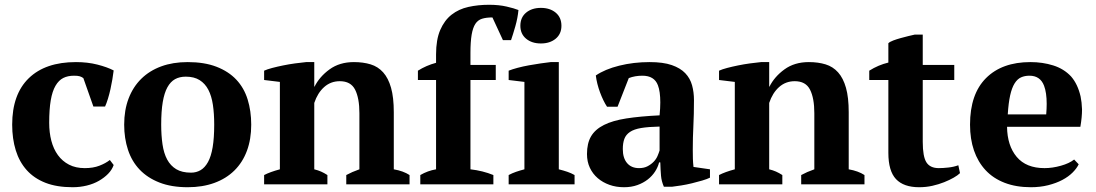

<svg xmlns="http://www.w3.org/2000/svg" viewBox="-20 -772 4588 804"><path d="M456 -81Q449 -61 433 -44.5Q417 -28 394.5 -15Q372 -2 343.5 5Q315 12 284 12Q218 12 170.5 -6.5Q123 -25 92 -59.5Q61 -94 46 -142.5Q31 -191 31 -250Q31 -377 100.5 -444.5Q170 -512 298 -512Q347 -512 388 -501.5Q429 -491 456 -477Q454 -460 450.5 -439.5Q447 -419 442.5 -398.5Q438 -378 432 -358.5Q426 -339 420 -326H371L329 -445Q322 -450 314 -452.5Q306 -455 290 -455Q264 -455 245 -445.5Q226 -436 212.5 -413Q199 -390 192.5 -352Q186 -314 186 -258Q186 -217 195 -182.5Q204 -148 222.5 -122.5Q241 -97 269 -82.5Q297 -68 335 -68Q370 -68 396 -78Q422 -88 440 -102Z M655 -250Q655 -205 660.5 -167.5Q666 -130 680 -104Q694 -78 718 -63.5Q742 -49 780 -49Q802 -49 820 -59.5Q838 -70 851 -93.5Q864 -117 870.5 -155.5Q877 -194 877 -250Q877 -296 871.5 -333Q866 -370 852.5 -396Q839 -422 816 -436.5Q793 -451 758 -451Q732 -451 713 -440.5Q694 -430 681 -406.5Q668 -383 661.5 -344.5Q655 -306 655 -250ZM500 -250Q500 -311 518.5 -359.5Q537 -408 571.5 -442Q606 -476 655 -494Q704 -512 766 -512Q836 -512 886.5 -492.5Q937 -473 969.5 -438.5Q1002 -404 1017 -355.5Q1032 -307 1032 -250Q1032 -189 1014 -140.5Q996 -92 961.5 -58Q927 -24 877.5 -6Q828 12 766 12Q698 12 648 -7.5Q598 -27 565 -61.5Q532 -96 516 -144.5Q500 -193 500 -250Z M1695 0H1430V-39Q1443 -46 1455.5 -51.5Q1468 -57 1485 -63V-298Q1485 -361 1467 -396.5Q1449 -432 1403 -432Q1365 -432 1337.5 -407.5Q1310 -383 1296 -341V-63Q1312 -59 1324.5 -53.5Q1337 -48 1351 -39V0H1086V-39Q1111 -52 1152 -63V-429L1086 -437V-476Q1099 -482 1120 -487.5Q1141 -493 1165.5 -498Q1190 -503 1215.5 -506.5Q1241 -510 1262 -512H1296V-409H1297Q1318 -451 1360 -481.5Q1402 -512 1462 -512Q1501 -512 1532 -502.5Q1563 -493 1584.5 -469Q1606 -445 1617.5 -404.5Q1629 -364 1629 -302V-63Q1669 -56 1695 -39Z M2028 -752Q2069 -752 2101.5 -744.5Q2134 -737 2151 -730Q2148 -697 2138 -662Q2128 -627 2120 -604H2086L2042 -699Q2016 -699 1998.5 -693.5Q1981 -688 1970.5 -672Q1960 -656 1955 -626.5Q1950 -597 1950 -550V-500H2056V-437H1950V-63Q2002 -57 2046 -39V0H1740V-39Q1771 -57 1806 -63V-437H1730V-476Q1765 -498 1806 -509V-544Q1806 -606 1823.5 -646.5Q1841 -687 1871 -710.5Q1901 -734 1941.5 -743Q1982 -752 2028 -752Z M2159 -664Q2159 -699 2183 -719Q2207 -739 2245 -739Q2283 -739 2307 -719Q2331 -699 2331 -664Q2331 -630 2307 -610Q2283 -590 2245 -590Q2207 -590 2183 -610Q2159 -630 2159 -664ZM2386 0H2110V-39Q2125 -47 2141 -52.5Q2157 -58 2176 -63V-429L2110 -437V-476Q2125 -482 2147.5 -488Q2170 -494 2195 -498.5Q2220 -503 2244 -506.5Q2268 -510 2286 -512H2320V-63Q2340 -58 2356 -52.5Q2372 -47 2386 -39Z M2656 -68Q2677 -68 2692 -76Q2707 -84 2717.5 -95Q2728 -106 2733.5 -119Q2739 -132 2742 -142V-242Q2695 -241 2665 -236Q2635 -231 2618 -219.5Q2601 -208 2594.5 -190.5Q2588 -173 2588 -148Q2588 -110 2606 -89Q2624 -68 2656 -68ZM2881 -145Q2881 -123 2881.5 -107Q2882 -91 2884 -73L2953 -63V-28Q2941 -22 2920.5 -16Q2900 -10 2877.5 -4.5Q2855 1 2833 4.5Q2811 8 2794 10H2760Q2750 -13 2748 -36Q2746 -59 2745 -92H2740Q2735 -72 2723 -53.5Q2711 -35 2692.5 -20.5Q2674 -6 2649 3Q2624 12 2593 12Q2560 12 2532 2Q2504 -8 2483 -26Q2462 -44 2450 -69.5Q2438 -95 2438 -127Q2438 -172 2455 -201Q2472 -230 2508.5 -248.5Q2545 -267 2602.5 -276Q2660 -285 2742 -289Q2745 -319 2745 -343Q2745 -389 2735 -415Q2720 -455 2670 -455Q2639 -455 2613 -445L2566 -325H2522Q2514 -337 2506.5 -352.5Q2499 -368 2492.5 -385.5Q2486 -403 2481.5 -421Q2477 -439 2475 -456Q2513 -482 2573 -497Q2633 -512 2700 -512Q2757 -512 2793 -499.5Q2829 -487 2849.5 -465.5Q2870 -444 2878 -415Q2886 -386 2886 -353Q2886 -293 2883.5 -244.5Q2881 -196 2881 -145Z M3600 0H3335V-39Q3348 -46 3360.5 -51.5Q3373 -57 3390 -63V-298Q3390 -361 3372 -396.5Q3354 -432 3308 -432Q3270 -432 3242.5 -407.5Q3215 -383 3201 -341V-63Q3217 -59 3229.5 -53.5Q3242 -48 3256 -39V0H2991V-39Q3016 -52 3057 -63V-429L2991 -437V-476Q3004 -482 3025 -487.5Q3046 -493 3070.5 -498Q3095 -503 3120.5 -506.5Q3146 -510 3167 -512H3201V-409H3202Q3223 -451 3265 -481.5Q3307 -512 3367 -512Q3406 -512 3437 -502.5Q3468 -493 3489.5 -469Q3511 -445 3522.5 -404.5Q3534 -364 3534 -302V-63Q3574 -56 3600 -39Z M3620 -476Q3658 -500 3700 -510V-591Q3706 -597 3720.5 -602.5Q3735 -608 3751.5 -612.5Q3768 -617 3784 -621Q3800 -625 3810 -627H3844V-500H3976V-437H3844V-178Q3844 -116 3859.5 -92Q3875 -68 3911 -68Q3929 -68 3951.5 -70.5Q3974 -73 3993 -80L4000 -47Q3991 -38 3973.5 -28Q3956 -18 3933.5 -9Q3911 0 3884.5 6Q3858 12 3829 12Q3764 12 3732 -22Q3700 -56 3700 -132V-437H3620Z M4291 -455Q4271 -455 4255.5 -448Q4240 -441 4228.5 -422.5Q4217 -404 4210 -372.5Q4203 -341 4200 -293H4361Q4363 -317 4363 -337Q4363 -384 4352 -413Q4336 -455 4291 -455ZM4497 -84Q4489 -67 4471.5 -49.5Q4454 -32 4428.5 -18.5Q4403 -5 4369.5 3.5Q4336 12 4297 12Q4235 12 4187 -6.5Q4139 -25 4107 -59.5Q4075 -94 4058.5 -142Q4042 -190 4042 -250Q4042 -378 4109 -445Q4176 -512 4295 -512Q4346 -512 4390.5 -498Q4435 -484 4465 -452Q4493 -420 4505 -368Q4510 -344 4511 -314Q4511 -281 4504 -241H4197Q4198 -162 4237.5 -115Q4277 -68 4354 -68Q4387 -68 4422.5 -78Q4458 -88 4478 -104Z"/></svg>

Font: PTSerif
Style: Bold
Weight: 700
Designer: A.Korolkova, O.Umpeleva, V.Yefimov
Foundry: ParaType Ltd
Version: Version 1.000W OFL; ttfautohint (v1.2) -l 8 -r 50 -G 200 -x 